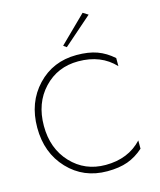

<svg xmlns="http://www.w3.org/2000/svg" viewBox="-136 -1040 957 1146"><g transform="rotate(-15 342.5 -467.0)"><path d="M517 -923 341 -769 322 -783 485 -943ZM87 -350Q87 -210 171.5 -120Q256 -30 384 -30Q524 -30 609 -121V-70Q563 -29 510.5 -10Q458 9 384 9Q238 9 142 -92.5Q46 -194 46 -350Q46 -506 142 -607.5Q238 -709 384 -709Q458 -709 510.5 -690Q563 -671 609 -630V-580Q525 -670 384 -670Q256 -670 171.5 -580.5Q87 -491 87 -350Z"/></g></svg>

Font: Renner
Style: Thin
Weight: 200
Version: Version 003.000 ; ttfautohint (v0.97) -l 8 -r 50 -G 200 -x 1